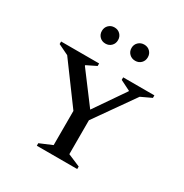

<svg xmlns="http://www.w3.org/2000/svg" viewBox="-177 -911 1005 1050"><g transform="rotate(30 325.5 -386.5)"><path d="M201 0V-16L279 -49V-265L97 -512L31 -544V-560H271V-544L210 -514V-510L355 -317L487 -509V-512L423 -544V-560H620V-544L554 -513L378 -263V-49L456 -16V0ZM246 -671Q224 -671 209.5 -685.5Q195 -700 195 -722Q195 -744 209.5 -758.5Q224 -773 246 -773Q268 -773 282.5 -758.5Q297 -744 297 -722Q297 -700 282.5 -685.5Q268 -671 246 -671ZM434 -671Q412 -671 397 -685.5Q382 -700 382 -722Q382 -744 397 -758.5Q412 -773 434 -773Q456 -773 470.5 -758.5Q485 -744 485 -722Q485 -700 470.5 -685.5Q456 -671 434 -671Z"/></g></svg>

Font: Spectral SC Medium
Style: Regular
Weight: 500
Designer: Jean-Baptiste Levee
Foundry: Production Type
Version: Version 2.001